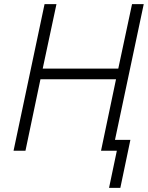

<svg xmlns="http://www.w3.org/2000/svg" viewBox="-20 -734 721 935"><path d="M511 181 549 0H472L545 -348H177L104 0H46L197 -714H255L188 -400H556L623 -714H680L540 -53H615L566 181Z"/></svg>

Font: Noto Sans Light
Style: Italic
Weight: 300
Italic angle: -12°
Designer: Monotype Design Team
Foundry: Monotype Imaging Inc.
Version: Version 2.013; ttfautohint (v1.8.4.7-5d5b)